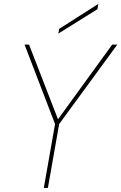

<svg xmlns="http://www.w3.org/2000/svg" viewBox="-20 -918 593 938"><path d="M194 0 249 -312 100 -700H122L263 -336H264L528 -700H553L269 -312L214 0ZM265 -754 269 -777 459 -898H460L456 -873Z"/></svg>

Font: DM Sans 28pt Thin
Style: Italic
Weight: 250
Italic angle: -10°
Version: Version 4.004;gftools[0.9.30]